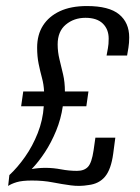

<svg xmlns="http://www.w3.org/2000/svg" viewBox="-20 -616 465 636"><path d="M7 0 11 -36Q38 -61 63 -96.5Q88 -132 105 -175Q122 -218 125 -264H50L57 -313H126Q125 -336 119 -358Q113 -380 108 -404.5Q103 -429 103 -458Q103 -501 122.5 -531.5Q142 -562 178.5 -579Q215 -596 268 -596Q341 -596 374.5 -568.5Q408 -541 408 -492Q408 -474 405.5 -458.5Q403 -443 401 -432H333Q335 -444 337.5 -456.5Q340 -469 340 -488Q340 -519 320.5 -538Q301 -557 263 -557Q225 -557 198 -534.5Q171 -512 171 -469Q171 -444 177 -419.5Q183 -395 189 -369.5Q195 -344 195 -313H273L266 -264H188Q182 -222 166 -183Q150 -144 129 -112Q108 -80 85 -56Q96 -58 107.5 -59Q119 -60 131 -60Q156 -60 182.5 -55Q209 -50 235 -50Q259 -50 271.5 -63.5Q284 -77 290 -118L296 -160H362L355 -107Q348 -55 328 -31Q308 -7 273 -3Q244 2 214.5 -2Q185 -6 154 -12Q123 -18 86 -18Q53 -18 35 -12.5Q17 -7 7 0Z"/></svg>

Font: Alumni Sans Thin Medium
Style: Italic
Weight: 500
Italic angle: -8°
Version: Version 1.016